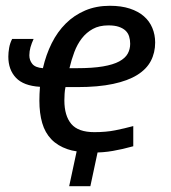

<svg xmlns="http://www.w3.org/2000/svg" viewBox="-20 -519 590 664"><path d="M206.5 -217.8Q204.1 -207 203.4 -194.8Q202.6 -182.6 202.6 -171.9Q202.6 -118.7 226.6 -90.3Q250.5 -62 306.2 -62Q347.2 -62 378.7 -68.4Q410.2 -74.7 440.9 -83V-13.2Q421.4 -7.8 404.3 -3.9Q387.2 0 370.4 2.9Q353.5 5.9 335.9 7.3Q327.1 7.8 317.4 8.3L292.5 125H219.2L245.1 4.4Q228 2 213.9 -2.9Q179.2 -14.6 157.5 -37.4Q135.7 -60.1 126 -93.5Q116.2 -127 116.2 -170.9Q116.2 -183.1 116.7 -194.1Q117.2 -205.1 118.2 -218.8Q61.5 -222.2 35.2 -250Q8.8 -277.8 8.8 -323.2Q8.8 -337.4 11.7 -353.8Q14.6 -370.1 22 -384.3H96.2Q89.4 -369.6 85.4 -355.5Q81.5 -341.3 81.5 -327.6Q81.5 -310.5 91.8 -297.9Q102.1 -285.2 128.4 -283.2Q139.2 -330.1 158.9 -369.6Q178.7 -409.2 207.8 -438Q236.8 -466.8 274.9 -482.9Q313 -499 359.9 -499Q399.4 -499 429 -489.3Q458.5 -479.5 477.8 -462.6Q497.1 -445.8 506.8 -422.4Q516.6 -398.9 516.6 -372.1Q516.6 -336.9 501.7 -308.3Q486.8 -279.8 454.6 -259.8Q422.4 -239.7 371.1 -228.8Q319.8 -217.8 247.1 -217.8ZM246.1 -283.2Q300.3 -283.2 335.9 -289.3Q371.6 -295.4 392.3 -306.6Q413.1 -317.9 421.6 -333.3Q430.2 -348.6 430.2 -367.7Q430.2 -381.3 426.5 -393.1Q422.9 -404.8 414.1 -413.1Q405.3 -421.4 390.9 -426.3Q376.5 -431.2 355 -431.2Q323.2 -431.2 301 -418.9Q278.8 -406.7 262.9 -386.2Q247.1 -365.7 237.1 -339.1Q227.1 -312.5 220.2 -283.2Z"/></svg>

Font: Code New Roman
Style: Italic
Weight: 400
Italic angle: -11°
Monospace: yes
Designer: Sam Radian
Foundry: Code New Roman
Version: Version 1.508 October 19, 2014